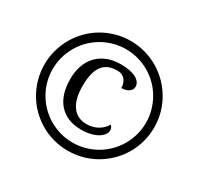

<svg xmlns="http://www.w3.org/2000/svg" viewBox="-154 -914 1154 1114"><g transform="rotate(30 422.5 -357.5)"><path d="M55.2 -356.9Q55.2 -407.7 68.4 -454.8Q81.5 -502 105.2 -542.7Q128.9 -583.5 162.4 -617.2Q195.8 -650.9 236.6 -674.8Q277.3 -698.7 324.2 -711.9Q371.1 -725.1 421.9 -725.1Q472.7 -725.1 519.8 -711.9Q566.9 -698.7 607.7 -674.8Q648.4 -650.9 682.1 -617.2Q715.8 -583.5 739.7 -542.7Q763.7 -502 776.9 -454.8Q790 -407.7 790 -356.9Q790 -306.2 776.9 -259.3Q763.7 -212.4 739.7 -171.6Q715.8 -130.9 682.1 -97.4Q648.4 -64 607.7 -40Q566.9 -16.1 519.8 -3.2Q472.7 9.8 421.9 9.8Q371.1 9.8 324.2 -3.2Q277.3 -16.1 236.6 -40Q195.8 -64 162.4 -97.4Q128.9 -130.9 105.2 -171.6Q81.5 -212.4 68.4 -259.3Q55.2 -306.2 55.2 -356.9ZM109.9 -356.9Q109.9 -314 121.1 -274.2Q132.3 -234.4 152.6 -199.7Q172.9 -165 201.4 -136.5Q230 -107.9 264.6 -87.6Q299.3 -67.4 339.1 -56.2Q378.9 -44.9 421.9 -44.9Q465.3 -44.9 505.4 -56.2Q545.4 -67.4 580.1 -87.6Q614.7 -107.9 643.3 -136.5Q671.9 -165 692.1 -199.7Q712.4 -234.4 723.6 -274.2Q734.9 -314 734.9 -356.9Q734.9 -399.9 723.6 -439.9Q712.4 -480 692.1 -514.9Q671.9 -549.8 643.3 -578.4Q614.7 -606.9 580.1 -627.2Q545.4 -647.5 505.4 -658.7Q465.3 -669.9 421.9 -669.9Q378.9 -669.9 339.1 -658.7Q299.3 -647.5 264.6 -627.2Q230 -606.9 201.4 -578.4Q172.9 -549.8 152.6 -514.9Q132.3 -480 121.1 -440.2Q109.9 -400.4 109.9 -356.9ZM439.9 -178.2Q462.9 -178.2 482.4 -184.1Q502 -189.9 517.6 -199.7Q533.2 -209.5 544.7 -221.7Q556.2 -233.9 563 -246.1Q568.8 -241.7 573 -233.6Q577.1 -225.6 577.1 -214.8Q577.1 -201.2 567.6 -187Q558.1 -172.9 539.3 -161.1Q520.5 -149.4 492.4 -142.1Q464.4 -134.8 426.8 -134.8Q377 -134.8 339.6 -150.9Q302.2 -167 277.1 -196.3Q252 -225.6 239.5 -266.6Q227.1 -307.6 227.1 -357.9Q227.1 -406.7 240.7 -447.3Q254.4 -487.8 281.5 -517.1Q308.6 -546.4 348.4 -562.7Q388.2 -579.1 440.9 -579.1Q475.6 -579.1 501.2 -573.5Q526.9 -567.9 543.9 -558.3Q561 -548.8 569.6 -535.9Q578.1 -522.9 578.1 -507.8Q578.1 -497.1 572.8 -488.3Q567.4 -479.5 558.1 -473.4Q548.8 -467.3 536.4 -464.1Q523.9 -460.9 509.8 -460.9Q509.8 -475.1 506.1 -488.5Q502.4 -502 494.1 -512.9Q485.8 -523.9 472.4 -530.5Q459 -537.1 439 -537.1Q403.8 -537.1 379.2 -525.4Q354.5 -513.7 338.9 -490.7Q323.2 -467.8 316.2 -434.6Q309.1 -401.4 309.1 -357.9Q309.1 -271.5 342.8 -224.9Q376.5 -178.2 439.9 -178.2Z"/></g></svg>

Font: Sahl Naskh
Style: Bold
Weight: 700
Designer: Pascal Zoghbi
Version: Version 1.001